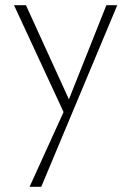

<svg xmlns="http://www.w3.org/2000/svg" viewBox="-20 -431 506 740"><path d="M232 16 34 -411H80L253 -32ZM390 -411H432L139 289H94L234 -19Z"/></svg>

Font: Ysabeau ExtraLight
Style: Regular
Weight: 250
Designer: Christian Thalmann (Catharsis Fonts)
Version: Version 2.002